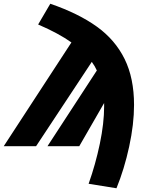

<svg xmlns="http://www.w3.org/2000/svg" viewBox="-77 -782 769 1027"><path d="M640 -221Q640 -118 614 2Q588 122 546 225L397 201Q434 97 457 -13Q480 -123 480 -213V-231L347 0H177L441 -405Q431 -428 414 -451L116 0H-57L305 -555Q238 -603 127 -651L192 -762Q343 -710 441 -639.5Q539 -569 589.5 -466.5Q640 -364 640 -221Z"/></svg>

Font: FiraGO Heavy
Style: Italic
Weight: 900
Italic angle: -8°
Designer: bBox Type GmbH
Foundry: bBox Type GmbH
Version: Version 1.001